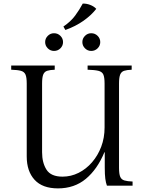

<svg xmlns="http://www.w3.org/2000/svg" viewBox="-20 -1028 814 1063"><path d="M301 15Q215 15 171.5 -32.5Q128 -80 128 -162V-565Q128 -600 121 -615.5Q114 -631 95.5 -636Q77 -641 42 -642V-665H283V-642Q256 -641 241 -636Q226 -631 219.5 -615.5Q213 -600 213 -565V-185Q213 -127 237.5 -88.5Q262 -50 326 -50Q373 -50 415 -71Q457 -92 489.5 -129.5Q522 -167 540.5 -216Q559 -265 559 -322V-565Q559 -600 552 -615.5Q545 -631 524.5 -636Q504 -641 465 -642V-665H709V-642Q682 -641 667 -636Q652 -631 645.5 -615.5Q639 -600 639 -565V-99Q639 -65 645.5 -49.5Q652 -34 668.5 -29Q685 -24 714 -23V0H572Q566 -16 563 -38.5Q560 -61 560 -100V-185H558Q519 -91 455.5 -38Q392 15 301 15ZM279 -746Q259 -746 244.5 -760.5Q230 -775 230 -795Q230 -815 244.5 -829.5Q259 -844 279 -844Q300 -844 314.5 -829.5Q329 -815 329 -795Q329 -775 314.5 -760.5Q300 -746 279 -746ZM485 -746Q465 -746 450.5 -760.5Q436 -775 436 -795Q436 -815 450.5 -829.5Q465 -844 485 -844Q506 -844 520.5 -829.5Q535 -815 535 -795Q535 -775 520.5 -760.5Q506 -746 485 -746ZM438 -1008Q458 -1009 479 -1001Q500 -993 513 -979Q485 -943 441.5 -912.5Q398 -882 342 -862L331 -881Q372 -909 396 -941.5Q420 -974 438 -1008Z"/></svg>

Font: Bona Nova
Style: Regular
Weight: 400
Designer: Mateusz Machalski
Foundry: Capitalics
Version: Version 4.001; ttfautohint (v1.8.3)